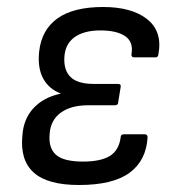

<svg xmlns="http://www.w3.org/2000/svg" viewBox="-20 -518 499 549"><path d="M206 11Q116 11 76.5 -24.5Q37 -60 44 -130Q47 -178 76 -209Q105 -240 153 -250V-251Q119 -264 103 -294.5Q87 -325 92 -371Q99 -433 144.5 -465.5Q190 -498 275 -498Q357 -498 401 -463Q445 -428 433 -363Q432 -354 425 -354H364Q355 -354 356 -363Q362 -398 338 -414.5Q314 -431 267 -431Q220 -431 193 -411.5Q166 -392 164 -354Q162 -317 182 -297.5Q202 -278 249 -278H317Q327 -278 325 -269L318 -226Q318 -217 309 -217H232Q183 -217 154 -196Q125 -175 122 -136Q118 -95 140 -75.5Q162 -56 217 -56Q268 -56 294 -72Q320 -88 325 -125Q325 -134 334 -134H394Q402 -134 402 -125Q398 -59 350.5 -24Q303 11 206 11Z"/></svg>

Font: Sofia Sans Semi Condensed
Style: Italic
Weight: 400
Italic angle: -9°
Designer: Botio Nikoltchev, Ani Petrova
Foundry: lettersoup
Version: Version 4.101